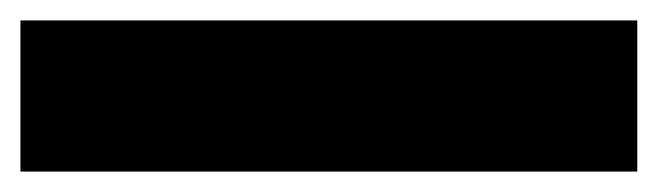

<svg xmlns="http://www.w3.org/2000/svg" viewBox="-22 21 644 188"><path d="M-2 41H602V189H-2Z"/></svg>

Font: Albert Sans ExtraBold
Style: Regular
Weight: 800
Designer: Andreas Rasmussen
Foundry: a.Foundry
Version: Version 1.025